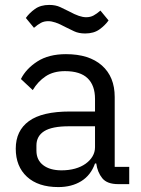

<svg xmlns="http://www.w3.org/2000/svg" viewBox="-20 -748 574 780"><path d="M460 0Q415 0 395.5 -24Q376 -48 371 -84H366Q349 -36 310 -12Q271 12 217 12Q135 12 89.5 -30Q44 -72 44 -144Q44 -217 97.5 -256Q151 -295 264 -295H366V-346Q366 -401 336 -430Q306 -459 244 -459Q197 -459 165.5 -438Q134 -417 113 -382L65 -427Q86 -469 132 -498.5Q178 -528 248 -528Q342 -528 394 -482Q446 -436 446 -354V-70H505V0ZM230 -56Q260 -56 285 -63Q310 -70 328 -83Q346 -96 356 -113Q366 -130 366 -150V-235H260Q191 -235 159.5 -215Q128 -195 128 -157V-136Q128 -98 155.5 -77Q183 -56 230 -56ZM326 -612Q300 -612 281 -621Q262 -630 246 -638Q222 -651 205.5 -656.5Q189 -662 176 -662Q159 -662 146 -655Q133 -648 118 -635L85 -675Q99 -695 122 -711.5Q145 -728 180 -728Q206 -728 225 -719Q244 -710 260 -702Q284 -689 300.5 -683.5Q317 -678 330 -678Q347 -678 360 -685Q373 -692 388 -705L421 -665Q407 -645 384 -628.5Q361 -612 326 -612Z"/></svg>

Font: IBM Plex Sans Thai
Style: Regular
Weight: 400
Designer: Mike Abbink, Paul van der Laan, Pieter van Rosmalen, Ben Mitchell, Mark Frömberg
Foundry: Bold Monday
Version: Version 1.1